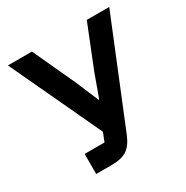

<svg xmlns="http://www.w3.org/2000/svg" viewBox="-160 -834 941 970"><g transform="rotate(-30 310.5 -349.0)"><path d="M127 0H214C295 0 330 -23 360 -95L606 -698H475L377 -453L328 -318H325L269 -451L155 -698H15L263 -168L243 -117H127Z"/></g></svg>

Font: Braiins Sans SemiBold
Style: Regular
Weight: 600
Designer: Mike Abbink, Paul van der Laan, Pieter van Rosmalen, Jiri Chlebus, Lubos Buracinsky
Foundry: Bold Monday, Sudetype
Version: Version 1.000;hotconv 1.0.109;makeotfexe 2.5.65596